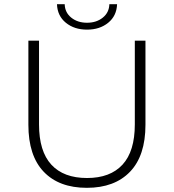

<svg xmlns="http://www.w3.org/2000/svg" viewBox="-20 -895 833 920"><path d="M116 -297V-700H167V-299Q167 -170 226 -106Q285 -42 397 -42Q508 -42 567 -106Q626 -170 626 -299V-700H677V-297Q677 -149 603 -72Q529 5 396 5Q263 5 189.5 -72Q116 -149 116 -297ZM253 -875H290Q291 -835 321.5 -810.5Q352 -786 397 -786Q442 -786 472.5 -810.5Q503 -835 504 -875H541Q539 -819 498.5 -786Q458 -753 397 -753Q336 -753 295.5 -786Q255 -819 253 -875Z"/></svg>

Font: Goldbeck Next Light
Style: Regular
Weight: 300
Designer: Julieta Ulanovsky
Foundry: Julieta Ulanovsky
Version: Version 7.200